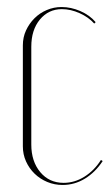

<svg xmlns="http://www.w3.org/2000/svg" viewBox="-20 -520 317 546"><path d="M45 -391Q45 -414 54 -433.5Q63 -453 78 -468Q93 -483 113 -491.5Q133 -500 155 -500Q182 -500 208.5 -488.5Q235 -477 252 -457L248 -453Q232 -471 206.5 -482.5Q181 -494 156 -494Q118 -494 93.5 -464.5Q69 -435 69 -387V-109Q69 -61 94.5 -30.5Q120 0 161 0Q192 0 220 -17.5Q248 -35 267 -65L272 -62Q251 -30 221.5 -12Q192 6 158 6Q135 6 114.5 -2.5Q94 -11 78.5 -26Q63 -41 54 -61Q45 -81 45 -104Z"/></svg>

Font: Moniqa Thin Display
Style: Regular
Weight: 100
Designer: Rajesh Rajput
Foundry: Rajesh Rajput
Version: Version 1.000